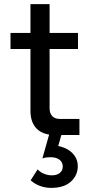

<svg xmlns="http://www.w3.org/2000/svg" viewBox="-20 -656 441 933"><path d="M366 0H247Q189 0 158.5 -30.5Q128 -61 128 -118V-636H221V-130Q221 -105 234 -91.5Q247 -78 272 -78H366ZM359 -418H31V-496H359ZM129 220 163 167Q174 180 193 188Q212 196 232 196Q256 196 270.5 184.5Q285 173 285 153Q285 133 269.5 120.5Q254 108 225 108Q216 108 206 109Q196 110 186 114L221 -10H281L256 78L226 50Q263 50 293 62.5Q323 75 340.5 98Q358 121 358 151Q358 196 324.5 226.5Q291 257 229 257Q199 257 173 247Q147 237 129 220Z"/></svg>

Font: Wix Madefor Display Medium
Style: Regular
Weight: 500
Designer: Dalton Maag Ltd
Foundry: Dalton Maag Ltd
Version: Version 3.100